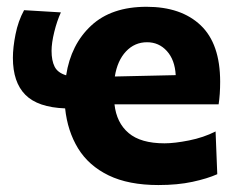

<svg xmlns="http://www.w3.org/2000/svg" viewBox="-20 -534 702 566"><path d="M447 11.5Q359 11.5 300.2 -17Q241.5 -45.5 210.2 -96.5Q179 -147.5 172 -214.5Q91.5 -217.5 54.8 -254.5Q18 -291.5 18 -363.5Q18 -394 25.8 -433Q33.5 -472 51 -504L159.5 -497.5Q148 -472.5 140 -440Q132 -407.5 132 -384Q132 -355.5 141 -337.5Q150 -319.5 175 -312Q189 -403 248.8 -458.5Q308.5 -514 412 -514Q514 -514 571.5 -459.5Q629 -405 629 -293Q629 -256 624.5 -226.5H317.5Q323.5 -172 359.2 -141.8Q395 -111.5 465 -111.5Q494.5 -111.5 537.2 -120Q580 -128.5 615.5 -146.5L620.5 -20.5Q591.5 -7.5 547.5 2Q503.5 11.5 447 11.5ZM413.5 -409.5Q377 -409.5 351.5 -382.5Q326 -355.5 318.5 -308.5L498 -312.5Q495.5 -357.5 472 -383.5Q448.5 -409.5 413.5 -409.5Z"/></svg>

Font: Heraclito
Style: Bold
Weight: 700
Designer: Kostas Bartsokas (font) & Cristiano Sobral (main changes)
Foundry: Kostas Bartsokas (font) & Cristiano Sobral (main changes)
Version: Version 1.00;July 8, 2020;FontCreator 13.0.0.2655 64-bit